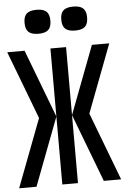

<svg xmlns="http://www.w3.org/2000/svg" viewBox="-66 -1079 731 1125"><g transform="rotate(-5 300.0 -516.5)"><path d="M346 -400 498 -800H600L448 -400ZM0 0 152 -400H254L102 0ZM498 0 346 -400H448L600 0ZM254 0V-800H346V0ZM152 -400 0 -800H102L254 -400ZM408 -892Q368 -892 350 -908.5Q332 -925 332 -963Q332 -1000 350 -1016.5Q368 -1033 408 -1033Q448 -1033 466 -1016.5Q484 -1000 484 -963Q484 -925 466 -908.5Q448 -892 408 -892ZM192 -892Q152 -892 134 -908.5Q116 -925 116 -963Q116 -1000 134 -1016.5Q152 -1033 192 -1033Q232 -1033 250 -1016.5Q268 -1000 268 -963Q268 -925 250 -908.5Q232 -892 192 -892Z"/></g></svg>

Font: Victor Mono SemiBold
Style: Regular
Weight: 600
Monospace: yes
Designer: Rune Bjørnerås
Version: Version 1.561;gftools[0.9.30]